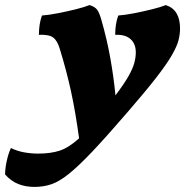

<svg xmlns="http://www.w3.org/2000/svg" viewBox="-147 -487 732 755"><path d="M205 -467Q225 -461 234 -450Q243 -439 251 -411Q273 -335 286.5 -260Q300 -185 307 -112Q341 -157 358 -187Q375 -217 381 -239Q387 -261 387 -281Q387 -315 366 -333.5Q345 -352 306 -350Q306 -393 318 -426Q345 -428 381 -435Q417 -442 451 -450.5Q485 -459 505 -467Q561 -449 561 -375Q561 -353 555 -329Q549 -305 528.5 -269.5Q508 -234 466 -180Q424 -126 352 -43Q271 51 216.5 108.5Q162 166 124 196.5Q86 227 55 237.5Q24 248 -11 248Q-47 248 -75.5 236.5Q-104 225 -127 199Q-127 176 -120.5 146Q-114 116 -104 95Q-80 107 -52.5 112Q-25 117 3 117Q52 117 87.5 105.5Q123 94 164 57Q150 -46 132.5 -126.5Q115 -207 89 -292Q79 -327 62 -339.5Q45 -352 6 -350Q6 -393 18 -426Q45 -428 81 -435Q117 -442 151 -450.5Q185 -459 205 -467Z"/></svg>

Font: Vollkorn Black
Style: Italic
Weight: 900
Italic angle: -11°
Designer: Friedrich Althausen
Foundry: Friedrich Althausen
Version: Version 5.000; ttfautohint (v1.8.3)